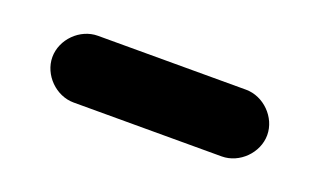

<svg xmlns="http://www.w3.org/2000/svg" viewBox="-32 -448 575 346"><g transform="rotate(20 255.5 -275.0)"><path d="M114 -211H398C432 -211 462 -241 462 -275C462 -309 432 -339 398 -339H114C80 -339 50 -309 50 -275C50 -241 80 -211 114 -211Z"/></g></svg>

Font: Electronic
Style: SuThk
Weight: 900
Version: Version 1.011